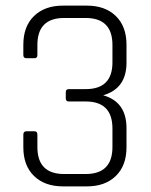

<svg xmlns="http://www.w3.org/2000/svg" viewBox="-20 -663 536 683"><path d="M225 -346H285Q380 -346 380 -441V-503Q380 -599 285 -599H208Q113 -599 113 -503V-467Q113 -456 103 -456H74Q63 -456 63 -467V-504Q63 -569 101 -606Q139 -643 204 -643H289Q354 -643 392 -606Q430 -569 430 -504V-440Q430 -348 347 -324Q430 -301 430 -207V-139Q430 -74 392 -37Q354 0 289 0H204Q139 0 101 -37Q63 -74 63 -139V-184Q63 -196 74 -196H103Q113 -196 113 -184V-140Q113 -44 208 -44H285Q380 -44 380 -140V-206Q380 -302 285 -302H225Q214 -302 214 -313V-335Q214 -346 225 -346Z"/></svg>

Font: Rajdhani
Style: Regular
Weight: 400
Designer: Satya Rajpurohit, Jyotish Sonowal
Foundry: Indian Type Foundry
Version: Version 1.201 February 1, 2022